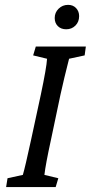

<svg xmlns="http://www.w3.org/2000/svg" viewBox="-20 -763 370 783"><path d="M250 -643.6Q229 -643.6 216.1 -656.2Q203.1 -668.9 203.1 -689.5Q203.1 -711.9 219 -727.5Q234.9 -743.2 257.8 -743.2Q277.8 -743.2 290.3 -730Q302.7 -716.8 302.7 -697.3Q302.7 -673.8 287.6 -658.7Q272.5 -643.6 250 -643.6ZM4.9 0 10.7 -36.1 73.2 -49.8Q82.5 -81.1 106.4 -191.4L146.5 -377Q169.9 -487.8 171.9 -523.4L115.2 -537.1L126 -573.2H330.1L325.2 -537.1L261.7 -523.4Q260.7 -518.6 255.6 -499Q250.5 -479.5 242.7 -447Q234.9 -414.6 226.6 -377L187.5 -191.4Q166 -92.8 161.1 -49.8L217.8 -36.1L207 0Z"/></svg>

Font: Crimson Pro
Style: Italic
Weight: 400
Italic angle: -12°
Designer: Jacques Le Bailly
Foundry: Baron von Fonthausen
Version: Version 1.003